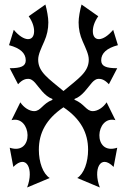

<svg xmlns="http://www.w3.org/2000/svg" viewBox="-20 -788 562 850"><path d="M387 -422C396 -432 406 -439 416 -439C427 -439 442 -437 462 -415L499 -486C449 -486 428 -495 428 -521C428 -552 452 -575 502 -588L481 -656C436 -602 391 -602 391 -650C391 -669 398 -692 415 -716L341 -768C334 -743 328 -710 328 -689C328 -659 334 -632 346 -605C360 -573 373 -547 373 -524C373 -469 328 -441 261 -385C194 -441 149 -469 149 -524C149 -547 162 -573 176 -605C188 -632 194 -659 194 -689C194 -710 188 -743 181 -768L107 -716C124 -692 131 -669 131 -650C131 -602 86 -602 41 -656L20 -588C70 -575 94 -552 94 -521C94 -495 73 -486 23 -486L60 -415C80 -437 95 -439 106 -439C116 -439 126 -432 135 -422C153 -402 177 -362 212 -350V-346C168 -329 161 -296 131 -296C110 -296 85 -312 70 -335L31 -256C120 -279 134 -98 23 -134L39 -49C98 -109 131 -38 100 42L200 0C170 -19 152 -70 152 -125C152 -199 184 -261 261 -313C338 -261 370 -199 370 -125C370 -70 352 -19 322 0L422 42C391 -38 424 -109 483 -49L499 -134C388 -98 402 -279 491 -256L452 -335C437 -312 412 -296 391 -296C361 -296 354 -329 310 -346V-350C345 -362 369 -402 387 -422Z"/></svg>

Font: Malebolge Adversarial
Style: Regular
Weight: 400
Designer: Ariel Martín Pérez
Foundry: Tunera Type Foundry
Version: Version 0.007;hotconv 1.0.109;makeotfexe 2.5.65596